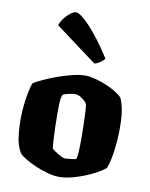

<svg xmlns="http://www.w3.org/2000/svg" viewBox="-88 -855 719 920"><g transform="rotate(10 272.0 -395.5)"><path d="M262 0Q237 0 206 -8.5Q175 -17 145.5 -30Q116 -43 94.5 -56Q73 -69 65 -79Q46 -108 40 -151.5Q34 -195 34 -239Q34 -276 38 -311.5Q42 -347 48 -376Q54 -405 61 -420Q75 -429 103.5 -442.5Q132 -456 168 -469Q204 -482 240 -491Q276 -500 303 -500Q323 -500 349.5 -493.5Q376 -487 403 -476Q430 -465 452.5 -451.5Q475 -438 487 -425Q495 -406 500 -386Q505 -366 507.5 -341.5Q510 -317 510 -284Q510 -226 502.5 -169.5Q495 -113 482 -82Q470 -71 445.5 -57Q421 -43 389.5 -30Q358 -17 325 -8.5Q292 0 262 0ZM275 -92Q277 -92 286.5 -92.5Q296 -93 308 -94.5Q320 -96 329 -98Q334 -106 335.5 -134Q337 -162 337 -198Q337 -228 336 -265.5Q335 -303 333.5 -333Q332 -363 328 -369Q324 -376 314.5 -384Q305 -392 294 -398Q283 -404 272 -404Q263 -404 252 -402Q241 -400 231 -397.5Q221 -395 213 -391Q209 -387 206.5 -374Q204 -361 203.5 -342.5Q203 -324 203 -301Q203 -270 204 -232Q205 -194 207 -164.5Q209 -135 211 -128Q213 -125 221 -119.5Q229 -114 239.5 -107.5Q250 -101 259.5 -96.5Q269 -92 275 -92ZM336 -564 133 -715Q140 -735 153.5 -752Q167 -769 182 -780Q197 -791 208 -791Q221 -791 248.5 -767Q276 -743 311.5 -699Q347 -655 384 -596Q379 -589 366 -579Q353 -569 336 -564Z"/></g></svg>

Font: Texturina Medium 12pt Black
Style: Regular
Weight: 900
Version: Version 1.002